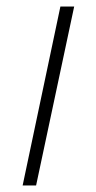

<svg xmlns="http://www.w3.org/2000/svg" viewBox="-20 -565 294 585"><path d="M49 0 164 -545H206L90 0Z"/></svg>

Font: Noto Serif Tamil Condensed ExtraLight
Style: Italic
Weight: 200
Width: 3
Italic angle: -12°
Designer: Indian Type Foundry, Tom Grace, and the Monotype Design Team
Foundry: Monotype Imaging Inc.
Version: Version 2.003; ttfautohint (v1.8.4.7-5d5b)